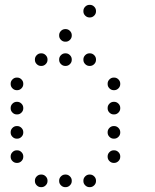

<svg xmlns="http://www.w3.org/2000/svg" viewBox="-20 -796 640 792"><path d="M349 -776Q339 -776 331.5 -768.5Q324 -761 324 -751V-749Q324 -739 331.5 -731.5Q339 -724 349 -724H351Q361 -724 368.5 -731.5Q376 -739 376 -749V-751Q376 -761 368.5 -768.5Q361 -776 351 -776ZM249 -676Q239 -676 231.5 -668.5Q224 -661 224 -651V-649Q224 -639 231.5 -631.5Q239 -624 249 -624H251Q261 -624 268.5 -631.5Q276 -639 276 -649V-651Q276 -661 268.5 -668.5Q261 -676 251 -676ZM149 -576Q139 -576 131.5 -568.5Q124 -561 124 -551V-549Q124 -539 131.5 -531.5Q139 -524 149 -524H151Q161 -524 168.5 -531.5Q176 -539 176 -549V-551Q176 -561 168.5 -568.5Q161 -576 151 -576ZM249 -576Q239 -576 231.5 -568.5Q224 -561 224 -551V-549Q224 -539 231.5 -531.5Q239 -524 249 -524H251Q261 -524 268.5 -531.5Q276 -539 276 -549V-551Q276 -561 268.5 -568.5Q261 -576 251 -576ZM349 -576Q339 -576 331.5 -568.5Q324 -561 324 -551V-549Q324 -539 331.5 -531.5Q339 -524 349 -524H351Q361 -524 368.5 -531.5Q376 -539 376 -549V-551Q376 -561 368.5 -568.5Q361 -576 351 -576ZM49 -476Q39 -476 31.5 -468.5Q24 -461 24 -451V-449Q24 -439 31.5 -431.5Q39 -424 49 -424H51Q61 -424 68.5 -431.5Q76 -439 76 -449V-451Q76 -461 68.5 -468.5Q61 -476 51 -476ZM449 -476Q439 -476 431.5 -468.5Q424 -461 424 -451V-449Q424 -439 431.5 -431.5Q439 -424 449 -424H451Q461 -424 468.5 -431.5Q476 -439 476 -449V-451Q476 -461 468.5 -468.5Q461 -476 451 -476ZM49 -376Q39 -376 31.5 -368.5Q24 -361 24 -351V-349Q24 -339 31.5 -331.5Q39 -324 49 -324H51Q61 -324 68.5 -331.5Q76 -339 76 -349V-351Q76 -361 68.5 -368.5Q61 -376 51 -376ZM449 -376Q439 -376 431.5 -368.5Q424 -361 424 -351V-349Q424 -339 431.5 -331.5Q439 -324 449 -324H451Q461 -324 468.5 -331.5Q476 -339 476 -349V-351Q476 -361 468.5 -368.5Q461 -376 451 -376ZM49 -276Q39 -276 31.5 -268.5Q24 -261 24 -251V-249Q24 -239 31.5 -231.5Q39 -224 49 -224H51Q61 -224 68.5 -231.5Q76 -239 76 -249V-251Q76 -261 68.5 -268.5Q61 -276 51 -276ZM449 -276Q439 -276 431.5 -268.5Q424 -261 424 -251V-249Q424 -239 431.5 -231.5Q439 -224 449 -224H451Q461 -224 468.5 -231.5Q476 -239 476 -249V-251Q476 -261 468.5 -268.5Q461 -276 451 -276ZM49 -176Q39 -176 31.5 -168.5Q24 -161 24 -151V-149Q24 -139 31.5 -131.5Q39 -124 49 -124H51Q61 -124 68.5 -131.5Q76 -139 76 -149V-151Q76 -161 68.5 -168.5Q61 -176 51 -176ZM449 -176Q439 -176 431.5 -168.5Q424 -161 424 -151V-149Q424 -139 431.5 -131.5Q439 -124 449 -124H451Q461 -124 468.5 -131.5Q476 -139 476 -149V-151Q476 -161 468.5 -168.5Q461 -176 451 -176ZM149 -76Q139 -76 131.5 -68.5Q124 -61 124 -51V-49Q124 -39 131.5 -31.5Q139 -24 149 -24H151Q161 -24 168.5 -31.5Q176 -39 176 -49V-51Q176 -61 168.5 -68.5Q161 -76 151 -76ZM249 -76Q239 -76 231.5 -68.5Q224 -61 224 -51V-49Q224 -39 231.5 -31.5Q239 -24 249 -24H251Q261 -24 268.5 -31.5Q276 -39 276 -49V-51Q276 -61 268.5 -68.5Q261 -76 251 -76ZM349 -76Q339 -76 331.5 -68.5Q324 -61 324 -51V-49Q324 -39 331.5 -31.5Q339 -24 349 -24H351Q361 -24 368.5 -31.5Q376 -39 376 -49V-51Q376 -61 368.5 -68.5Q361 -76 351 -76Z"/></svg>

Font: Doto Rounded
Style: Regular
Weight: 400
Monospace: yes
Version: Version 1.000